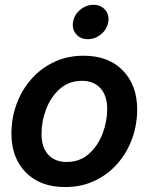

<svg xmlns="http://www.w3.org/2000/svg" viewBox="-20 -756 610 788"><path d="M247.1 11.7Q145 11.7 85.9 -48.3Q26.9 -108.4 26.9 -207.5Q26.9 -271.5 48.1 -329.1Q69.3 -386.7 108.6 -431.4Q147.9 -476.1 202.4 -501.7Q256.8 -527.3 322.8 -527.3Q425.3 -527.3 484.1 -466.8Q543 -406.2 543 -307.1Q543 -244.1 522.2 -186.8Q501.5 -129.4 462.4 -84.7Q423.3 -40 368.9 -14.2Q314.5 11.7 247.1 11.7ZM253.4 -91.3Q307.6 -91.3 344.7 -124.3Q381.8 -157.2 400.9 -207.3Q419.9 -257.3 419.9 -308.6Q419.9 -363.8 392.1 -394Q364.3 -424.3 316.4 -424.3Q263.2 -424.3 226.1 -391.6Q189 -358.9 169.7 -308.8Q150.4 -258.8 150.4 -205.6Q150.4 -151.4 178 -121.3Q205.6 -91.3 253.4 -91.3ZM340.3 -595.2Q310.1 -595.2 292.5 -615.7Q274.9 -636.2 279.8 -666Q284.7 -695.3 309.1 -715.8Q333.5 -736.3 363.8 -736.3Q393.6 -736.3 411.4 -715.8Q429.2 -695.3 424.3 -666Q419.4 -636.2 395 -615.7Q370.6 -595.2 340.3 -595.2Z"/></svg>

Font: Inter Display SemiBold
Style: Italic
Weight: 600
Italic angle: -9.39999°
Designer: Rasmus Andersson
Foundry: rsms
Version: Version 4.000;git-a52131595